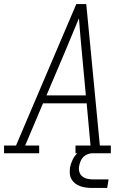

<svg xmlns="http://www.w3.org/2000/svg" viewBox="-35 -755 655 946"><path d="M-15 0V-38H44L132 -245L341 -735H390L457 -38H511V0H337V-38H411L392 -246H177L89 -38H158V0ZM194 -285H388L369 -490Q365 -534 361 -577.5Q357 -621 354 -665Q336 -621 317.5 -577.5Q299 -534 281 -490ZM418 171Q403 171 388 169Q373 167 359.5 162Q346 157 335 148.5Q324 140 317 127.5Q310 115 309 100Q308 85 310 70Q314 50 323.5 30.5Q333 11 349.5 -3Q366 -17 386.5 -23Q407 -29 427 -29L422 0Q410 0 397.5 4.5Q385 9 376 18Q367 27 362 39Q357 51 355 63Q352 78 356 92Q360 106 371 114.5Q382 123 396 126Q410 129 425 129H500L493 171Z"/></svg>

Font: Iosevka Etoile XLtObl
Style: Regular
Weight: 200
Italic angle: -9°
Designer: Belleve Invis
Foundry: Belleve Invis
Version: Version 15.5.2; ttfautohint (v1.8.4)